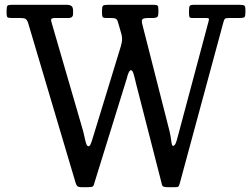

<svg xmlns="http://www.w3.org/2000/svg" viewBox="-20 -770 1050 800"><path d="M366 -193.5 483 -575.5Q487.5 -591.5 488.5 -602Q489.5 -612.5 486.5 -626L472 -676Q469 -688 463.2 -691.5Q457.5 -695 442.5 -695H423.5Q410.5 -695 407.8 -699.2Q405 -703.5 405 -717V-726Q405 -742 409 -746Q413 -750 428.5 -750H621.5Q633 -750 636.5 -746.5Q640 -743 640 -731V-718Q640 -701 633.5 -698Q627 -695 617 -695H595.5Q581.5 -695 575 -691Q568.5 -687 572.5 -670.5L686.5 -223Q691 -204.5 693.5 -183.2Q696 -162 701 -162Q704 -162 708 -166.2Q712 -170.5 717 -187L848.5 -679Q852 -690.5 849.8 -692.8Q847.5 -695 837.5 -695H781Q771.5 -695 769.5 -699.2Q767.5 -703.5 767.5 -717V-725Q767.5 -740.5 770.5 -745.2Q773.5 -750 789 -750H978Q993 -750 997.8 -747Q1002.5 -744 1002.5 -729V-717Q1002.5 -702.5 998.5 -698.8Q994.5 -695 980 -695H936Q920 -695 916.8 -691.5Q913.5 -688 910.5 -676L728.5 -4Q725.5 6 722.5 8Q719.5 10 706.5 10H678Q664.5 10 659.5 6.5Q654.5 3 653 -8L546.5 -423Q541.5 -445.5 536.8 -461.5Q532 -477.5 526 -477.5Q516.5 -478 507.5 -440.5L374 -10Q371.5 2 367.5 6Q363.5 10 347 10H321Q306.5 10 301.8 5Q297 0 294.5 -10L97 -675Q92.5 -687.5 86.5 -691.2Q80.5 -695 64 -695H28Q15 -695 11.2 -698.2Q7.5 -701.5 7.5 -714V-727Q7.5 -742 11 -746Q14.5 -750 29 -750H257Q271 -750 277.8 -745Q284.5 -740 284.5 -725V-712.5Q284.5 -695 265.5 -695H210Q194.5 -695 193.2 -689.2Q192 -683.5 197 -669L322 -239Q327 -223 330.8 -204.8Q334.5 -186.5 338.5 -173.5Q342.5 -160.5 348.5 -160.5Q353.5 -160.5 357.5 -169.2Q361.5 -178 366 -193.5Z"/></svg>

Font: Besley* Narrow
Style: Regular
Weight: 400
Width: 4
Designer: Owen Earl
Foundry: indestructible type*
Version: Version 3.000; ttfautohint (v1.8.3)